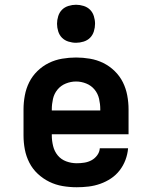

<svg xmlns="http://www.w3.org/2000/svg" viewBox="-20 -780 640 808"><path d="M303 8Q273 8 243.5 3Q214 -2 187.5 -15Q161 -28 139 -48.5Q117 -69 103.5 -95.5Q90 -122 84.5 -151Q79 -180 79 -210V-320Q79 -349 84.5 -378.5Q90 -408 103 -434Q116 -460 137.5 -481Q159 -502 185.5 -515Q212 -528 241.5 -533Q271 -538 300 -538Q329 -538 358.5 -533Q388 -528 414.5 -515Q441 -502 462.5 -481Q484 -460 497 -434Q510 -408 515.5 -378.5Q521 -349 521 -320V-215H198V-210Q198 -188 203.5 -165.5Q209 -143 223 -126Q237 -109 258.5 -101Q280 -93 303 -93Q319 -93 335 -95.5Q351 -98 365 -105.5Q379 -113 389 -126.5Q399 -140 400 -156H519Q517 -131 508 -107Q499 -83 483.5 -63Q468 -43 447 -29Q426 -15 402 -6.5Q378 2 353 5Q328 8 303 8ZM198 -315H402V-320Q402 -342 397 -364Q392 -386 378 -403Q364 -420 343 -428.5Q322 -437 300 -437Q278 -437 257 -428.5Q236 -420 222 -403Q208 -386 203 -364Q198 -342 198 -320ZM300 -600Q284 -600 268 -605Q252 -610 241 -621Q230 -632 225 -648Q220 -664 220 -680Q220 -696 225 -712Q230 -728 241 -739Q252 -750 268 -755Q284 -760 300 -760Q316 -760 332 -755Q348 -750 359 -739Q370 -728 375 -712Q380 -696 380 -680Q380 -664 375 -648Q370 -632 359 -621Q348 -610 332 -605Q316 -600 300 -600Z"/></svg>

Font: Iosevka Slab Extended
Style: Bold
Weight: 700
Width: 7
Monospace: yes
Designer: Belleve Invis
Foundry: Belleve Invis
Version: Version 11.1.0; ttfautohint (v1.8.3)